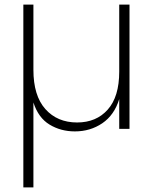

<svg xmlns="http://www.w3.org/2000/svg" viewBox="-20 -563 668 839"><path d="M545.9 -543V0H501V-129.9Q479.5 -60.1 427 -24.4Q374.5 11.2 307.1 11.2Q245.6 11.2 196.5 -18.6Q147.5 -48.3 126 -115.2V255.9H82V-543H126V-257.8Q126 -145 178.2 -86.4Q230.5 -27.8 316.9 -27.8Q400.9 -27.8 450.9 -84.2Q501 -140.6 501 -250V-543Z"/></svg>

Font: SVN-Poppins ExtraLight
Style: Regular
Weight: 200
Designer: Ninad Kale (Devanagari), Jonny Pinhorn (Latin)
Foundry: Indian Type Foundry
Version: Version 3.002 2017